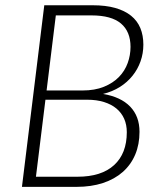

<svg xmlns="http://www.w3.org/2000/svg" viewBox="-20 -728 630 748"><path d="M65.5 0 152.5 -707.5H341Q392 -707.5 429 -697Q466 -686.5 490.5 -666.8Q515 -647 526.8 -618.5Q538.5 -590 538.5 -554Q538.5 -520 527.5 -489Q516.5 -458 496.2 -432.8Q476 -407.5 447 -389.2Q418 -371 381.5 -362Q450.5 -350.5 487 -312.8Q523.5 -275 523.5 -214.5Q523.5 -165.5 506.8 -125.8Q490 -86 458.2 -58Q426.5 -30 381 -15Q335.5 0 278 0ZM157 -339.5 120 -39.5H282Q375 -39.5 424.5 -84.8Q474 -130 474 -213Q474 -242 463.8 -265.2Q453.5 -288.5 433.8 -305Q414 -321.5 385.2 -330.5Q356.5 -339.5 319.5 -339.5ZM161.5 -375.5H301Q349.5 -375.5 385 -390Q420.5 -404.5 443.5 -428.2Q466.5 -452 477.5 -482.5Q488.5 -513 488.5 -545.5Q488.5 -605 451.2 -636.5Q414 -668 336.5 -668H197.5Z"/></svg>

Font: Lato Light
Style: Italic
Weight: 300
Italic angle: -7°
Designer: Lukasz Dziedzic
Foundry: Lukasz Dziedzic
Version: Version 1.104; Western+Polish opensource